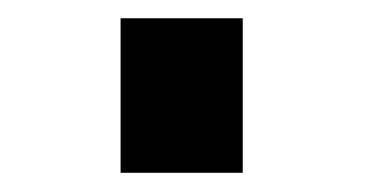

<svg xmlns="http://www.w3.org/2000/svg" viewBox="-20 -353 394 207"><path d="M241.7 -333.3V-166.7H110V-333.3Z"/></svg>

Font: 0xA000-Squareish
Style: Squareish-Bold
Weight: 700
Version: Version 0.1